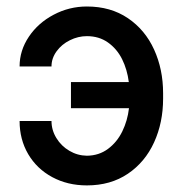

<svg xmlns="http://www.w3.org/2000/svg" viewBox="-20 -558 560 588"><path d="M137.7 -354.5H40Q40 -403.3 68.4 -445.6Q96.7 -487.8 144.3 -512.9Q191.9 -538.1 246.1 -538.1Q318.8 -538.1 371.6 -502.4Q424.3 -466.8 451.9 -406.2Q479.5 -345.7 479.5 -272.5V-255.9Q479.5 -182.6 451.9 -122.1Q424.3 -61.5 371.6 -25.9Q318.8 9.8 246.1 9.8Q187 9.8 139.9 -15.6Q92.8 -41 66.4 -85.9Q40 -130.9 40 -187.5H137.7Q137.7 -159.7 152.6 -135.3Q167.5 -110.8 192.4 -96.2Q217.3 -81.5 246.1 -81.1Q283.2 -81.5 310.8 -102.1Q338.4 -122.6 354.5 -155.5Q370.6 -188.5 375 -226.6H197.3V-306.6H374.5Q369.6 -345.2 353.8 -377Q337.9 -408.7 310.5 -428Q283.2 -447.3 246.1 -447.3Q219.2 -447.3 194.1 -434.8Q168.9 -422.4 153.3 -400.9Q137.7 -379.4 137.7 -354.5Z"/></svg>

Font: WEMIX Pretendard Medium
Style: Regular
Weight: 500
Designer: Base glyphs from Inter by Rasmus Andersson; Hangeul glyphs from Noto Sans CJK(Source Han Sans) by Jang Soo-young and Kan
Foundry: Kil Hyung-jin
Version: Version 1.000